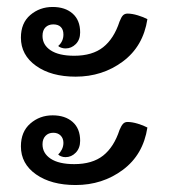

<svg xmlns="http://www.w3.org/2000/svg" viewBox="-20 -569 495 551"><path d="M40 -461Q40 -503 67 -526Q94 -549 131 -549Q167 -549 188.5 -530Q210 -511 210 -476Q210 -455 197.5 -442.5Q185 -430 168 -430Q162 -430 156 -432Q150 -434 147 -437Q162 -450 162 -470Q162 -484 154.5 -491.5Q147 -499 133 -499Q119 -499 110.5 -490.5Q102 -482 102 -466Q102 -440 125.5 -424.5Q149 -409 193 -409Q245 -409 276 -433.5Q307 -458 323 -507Q328 -520 333 -525Q338 -530 346 -530Q359 -530 375.5 -525Q392 -520 403 -514Q391 -436 332.5 -392.5Q274 -349 197 -349Q127 -349 83.5 -380Q40 -411 40 -461ZM40 -149Q40 -191 67 -214.5Q94 -238 131 -238Q167 -238 188.5 -219Q210 -200 210 -165Q210 -144 197.5 -131Q185 -118 168 -118Q161 -118 155 -120.5Q149 -123 147 -126Q153 -131 157.5 -140Q162 -149 162 -159Q162 -172 154 -180Q146 -188 133 -188Q119 -188 110.5 -179Q102 -170 102 -155Q102 -129 125.5 -113.5Q149 -98 193 -98Q245 -98 276 -122.5Q307 -147 323 -196Q328 -208 333 -213.5Q338 -219 346 -219Q359 -219 375.5 -214Q392 -209 403 -203Q391 -125 332.5 -81.5Q274 -38 197 -38Q127 -38 83.5 -68.5Q40 -99 40 -149Z"/></svg>

Font: Krub Medium
Style: Regular
Weight: 500
Designer: Ekaluck Peanpanawate
Foundry: Cadson Demak Co.,Ltd.
Version: Version 1.000; ttfautohint (v1.6)